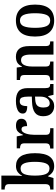

<svg xmlns="http://www.w3.org/2000/svg" viewBox="975 -1775 810 2800"><g transform="rotate(-90 1380.0 -375.0)"><path d="M356 10Q303 10 268.5 -14.5Q234 -39 214 -78H207L183 0H16V-48H23Q41 -48 58 -52.5Q75 -57 85 -72.5Q95 -88 95 -119V-645Q95 -688 73.5 -700Q52 -712 21 -712H16V-760H219V-583Q219 -566 218.5 -542Q218 -518 216.5 -495Q215 -472 214 -458H218Q239 -498 272.5 -522.5Q306 -547 360 -547Q450 -547 498 -480.5Q546 -414 546 -269Q546 -124 497 -57Q448 10 356 10ZM325 -58Q376 -58 398 -113Q420 -168 420 -271Q420 -376 397.5 -428Q375 -480 324 -480Q264 -480 241.5 -427.5Q219 -375 219 -270Q219 -167 241.5 -112.5Q264 -58 325 -58Z M614 0V-48H617Q649 -48 669.5 -60.5Q690 -73 690 -120V-420Q690 -464 670.5 -476Q651 -488 620 -488H617V-536H791L809 -443H813Q832 -490 860.5 -518.5Q889 -547 946 -547Q998 -547 1023 -526Q1048 -505 1048 -468Q1048 -429 1021 -407Q994 -385 941 -385Q941 -426 931 -446Q921 -466 895 -466Q871 -466 855.5 -447Q840 -428 831 -399Q822 -370 818 -338Q814 -306 814 -280V-115Q814 -71 834 -59.5Q854 -48 882 -48H910V0Z M1230 10Q1169 10 1127 -29.5Q1085 -69 1085 -152Q1085 -232 1137 -270.5Q1189 -309 1294 -313L1371 -316V-373Q1371 -427 1358.5 -459.5Q1346 -492 1302 -492Q1261 -492 1246.5 -461.5Q1232 -431 1232 -383Q1178 -383 1151 -398.5Q1124 -414 1124 -448Q1124 -483 1148.5 -505Q1173 -527 1215 -537.5Q1257 -548 1308 -548Q1401 -548 1448 -509Q1495 -470 1495 -376V-119Q1495 -78 1507.5 -63Q1520 -48 1551 -48H1555V0H1397L1379 -77H1371Q1351 -49 1332.5 -30Q1314 -11 1290 -0.5Q1266 10 1230 10ZM1272 -55Q1317 -55 1344 -92.5Q1371 -130 1371 -191V-269L1324 -266Q1261 -262 1236.5 -232.5Q1212 -203 1212 -147Q1212 -55 1272 -55Z M1609 0V-48H1614Q1645 -48 1665.5 -60Q1686 -72 1686 -118V-422Q1686 -465 1667 -476.5Q1648 -488 1617 -488H1613V-536H1795L1806 -460H1811Q1837 -513 1872 -530.5Q1907 -548 1954 -548Q2027 -548 2067.5 -501.5Q2108 -455 2108 -353V-119Q2108 -72 2124.5 -60Q2141 -48 2172 -48H2176V0H1984V-337Q1984 -401 1966 -437Q1948 -473 1903 -473Q1868 -473 1847.5 -450.5Q1827 -428 1818.5 -392Q1810 -356 1810 -314V-114Q1810 -71 1829 -59.5Q1848 -48 1879 -48H1883V0Z M2479 10Q2371 10 2309 -59Q2247 -128 2247 -269Q2247 -410 2306.5 -479Q2366 -548 2482 -548Q2590 -548 2651.5 -479Q2713 -410 2713 -269Q2713 -128 2653.5 -59Q2594 10 2479 10ZM2481 -48Q2540 -48 2563.5 -104Q2587 -160 2587 -269Q2587 -379 2563 -434Q2539 -489 2480 -489Q2421 -489 2397.5 -434Q2374 -379 2374 -269Q2374 -160 2398 -104Q2422 -48 2481 -48Z"/></g></svg>

Font: Noto Serif Tamil SemiCondensed SemiBold
Style: Italic
Weight: 600
Width: 4
Italic angle: -12°
Designer: Indian Type Foundry, Tom Grace, and the Monotype Design Team
Foundry: Monotype Imaging Inc.
Version: Version 2.003; ttfautohint (v1.8.4.7-5d5b)